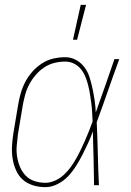

<svg xmlns="http://www.w3.org/2000/svg" viewBox="-20 -764 540 792"><path d="M167 8Q141 8 116.5 0.5Q92 -7 74 -23Q56 -39 46 -62Q36 -85 32 -110Q28 -135 29.5 -161Q31 -187 35 -213L55 -333Q59 -357 66 -381Q73 -405 85 -427.5Q97 -450 114.5 -469.5Q132 -489 154 -503Q176 -517 200.5 -522.5Q225 -528 249 -528Q274 -528 295 -516Q316 -504 329.5 -485Q343 -466 350 -443.5Q357 -421 362 -397Q367 -373 370.5 -349Q374 -325 375 -300Q395 -355 414 -410Q433 -465 452 -520H472Q448 -455 425.5 -390Q403 -325 379 -260Q382 -195 383.5 -130Q385 -65 388 0H368Q367 -55 366 -110.5Q365 -166 363 -222Q354 -197 343 -173Q332 -149 320 -125.5Q308 -102 293.5 -79Q279 -56 260.5 -36.5Q242 -17 217 -4.5Q192 8 167 8ZM167 -10Q187 -10 207 -19Q227 -28 243 -42.5Q259 -57 271.5 -74.5Q284 -92 294.5 -110.5Q305 -129 314 -148Q323 -167 331.5 -186Q340 -205 347.5 -224.5Q355 -244 362 -263Q361 -282 360 -301Q359 -320 356.5 -339Q354 -358 351 -376.5Q348 -395 343.5 -413Q339 -431 332 -448Q325 -465 313.5 -479Q302 -493 285.5 -501.5Q269 -510 249 -510Q227 -510 204.5 -504.5Q182 -499 162.5 -486Q143 -473 127.5 -455Q112 -437 101 -416.5Q90 -396 84 -374Q78 -352 74 -330L54 -210Q51 -187 49 -163.5Q47 -140 50.5 -118Q54 -96 62.5 -75.5Q71 -55 86 -39.5Q101 -24 122.5 -17Q144 -10 167 -10ZM281 -600 313 -744H335L298 -600Z"/></svg>

Font: Iosevka Term Curly Thin
Style: Italic
Weight: 100
Italic angle: -9°
Designer: Belleve Invis
Foundry: Belleve Invis
Version: Version 32.3.0